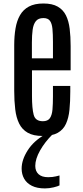

<svg xmlns="http://www.w3.org/2000/svg" viewBox="-20 -761 470 1087"><path d="M221.7 8.8C257.5 8.8 285.9 2.8 306.9 -9C327.9 -20.9 343.4 -37.9 353.5 -60.1C363.6 -82.2 370.2 -108.7 373.3 -139.6C376.4 -170.6 377.9 -205.1 377.9 -243.2V-274.4H279.8V-215.3C279.8 -186.7 278.9 -161.9 277.1 -140.9C275.3 -119.9 270.4 -103.6 262.5 -92C254.5 -80.5 241.2 -74.7 222.7 -74.7C194.3 -74.7 177 -86.8 170.7 -111.1C164.3 -135.3 161.1 -170.6 161.1 -216.8V-362.8H379.9V-501C379.9 -536.1 378.1 -568.4 374.5 -597.9C370.9 -627.4 363.9 -652.8 353.3 -674.1C342.7 -695.4 327.1 -711.9 306.6 -723.6C286.1 -735.4 259.1 -741.2 225.6 -741.2C192.4 -741.2 165 -735.4 143.6 -723.9C122.1 -712.3 105.3 -696 93.3 -675C81.2 -654.1 72.8 -629.2 67.9 -600.3C63 -571.5 60.5 -539.9 60.5 -505.4V-246.6C60.5 -208.5 62.4 -173.7 66.2 -142.3C69.9 -110.9 77.3 -84 88.4 -61.5C99.4 -39.1 115.6 -21.7 137 -9.5C158.3 2.7 186.5 8.8 221.7 8.8ZM160.6 -430.7V-520.5C160.6 -547.9 162 -571.9 164.8 -592.5C167.6 -613.2 173.6 -629.4 182.9 -641.1C192.1 -652.8 206.4 -658.7 225.6 -658.7C242.8 -658.7 255.2 -653.6 262.7 -643.3C270.2 -633.1 274.9 -617.9 276.9 -597.9C278.8 -577.9 279.8 -553.2 279.8 -523.9V-430.7ZM234.4 305.7C251 305.7 267.5 303.6 283.9 299.6C300.4 295.5 311.4 291.8 316.9 288.6V232.4L296.4 237.5C284 240.6 269.4 242.2 252.4 242.2C228.7 242.2 210.6 236.5 198.2 225.1C185.9 213.7 179.7 198.1 179.7 178.2C179.7 152.2 188.7 123.1 206.8 91.1C224.9 59 248.4 28.6 277.3 0H235.8C192.5 24.4 159.5 54.5 136.7 90.3C113.9 126.1 102.5 160.5 102.5 193.4C102.5 214.8 107.3 234 116.9 251C126.5 267.9 141.1 281.2 160.6 291C180.2 300.8 204.8 305.7 234.4 305.7Z"/></svg>

Font: Antonio
Style: Regular
Weight: 400
Designer: Vernon Adams
Foundry: Vernon Adams
Version: Version 1.002